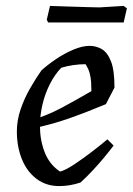

<svg xmlns="http://www.w3.org/2000/svg" viewBox="-20 -617 449 649"><path d="M180 12Q136 12 103.5 -12.5Q71 -37 54 -79Q37 -121 37 -173Q37 -210 49.5 -247Q62 -284 81.5 -318Q101 -352 120 -379Q141 -398 169 -417Q197 -436 227.5 -449Q258 -462 283 -462Q305 -462 324 -451Q343 -440 355 -410Q367 -380 367 -321L338 -265Q271 -237 212.5 -216.5Q154 -196 87 -182L85 -210Q140 -227 187 -252Q234 -277 289 -309Q289 -324 288 -339.5Q287 -355 283 -370Q279 -385 269 -400Q249 -400 228 -397Q207 -394 187 -388Q165 -365 148.5 -332.5Q132 -300 123.5 -263.5Q115 -227 115 -191Q115 -144 131 -102.5Q147 -61 183 -37Q202 -42 232 -62Q262 -82 292.5 -105.5Q323 -129 343 -146L364 -125Q352 -109 333.5 -86.5Q315 -64 293.5 -41Q272 -18 252 0Q234 6 216 9Q198 12 180 12ZM143 -541 138 -550 149 -597Q173 -596 208 -595Q243 -594 274 -593Q305 -592 316 -592L398 -597L409 -589L398 -541Z"/></svg>

Font: Labrada
Style: Italic
Weight: 400
Italic angle: -7°
Designer: Mercedes Jáuregui
Foundry: Omnibus-Type Team
Version: Version 1.000